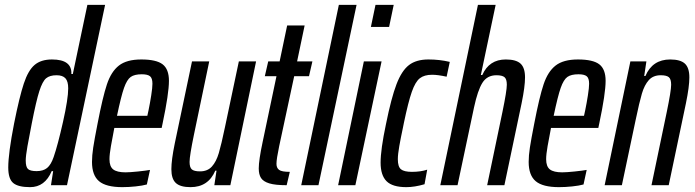

<svg xmlns="http://www.w3.org/2000/svg" viewBox="-20 -763 2863 791"><path d="M14 -73Q14 -131 38 -254Q60 -364 78 -418.5Q96 -473 122.5 -495.5Q149 -518 194 -518Q277 -518 274 -458H280L340 -743H413L256 0H190L199 -58H193Q165 8 104 8Q55 8 34.5 -9Q14 -26 14 -73ZM201 -116Q218 -165 239.5 -260.5Q261 -356 261 -399Q261 -428 249.5 -440.5Q238 -453 213 -453Q185 -453 170 -440.5Q155 -428 142 -387.5Q129 -347 111 -255Q100 -200 93 -160Q86 -120 86 -102Q86 -75 95.5 -66.5Q105 -58 131 -58Q158 -58 174 -71Q190 -84 201 -116Z M359 -96Q359 -122 364 -155Q369 -188 382 -254Q403 -363 420.5 -415.5Q438 -468 470 -493Q502 -518 562 -518Q624 -518 650 -498Q676 -478 676 -430Q676 -378 650 -255L646 -236H451Q443 -195 437 -161Q431 -127 431 -107Q431 -77 446.5 -65Q462 -53 497 -53Q515 -53 548.5 -56.5Q582 -60 598 -63L585 -3Q567 2 538.5 5Q510 8 484 8Q417 8 388 -16.5Q359 -41 359 -96ZM587 -286 592 -309Q598 -338 603 -370Q608 -402 608 -418Q608 -441 598 -449Q588 -457 564 -457Q534 -457 518.5 -446Q503 -435 491 -401Q479 -367 462 -286Z M686 -66Q686 -104 700 -172L771 -510H842L779 -208Q761 -121 761 -96Q761 -73 770.5 -65Q780 -57 804 -57Q835 -57 853 -77Q871 -97 881.5 -132.5Q892 -168 907 -240L964 -510H1035L929 0H863L872 -60H867Q838 8 765 8Q723 8 704.5 -9Q686 -26 686 -66Z M1046 -69Q1046 -103 1062 -178L1119 -449H1071L1085 -510H1132L1163 -658H1235L1204 -510H1267L1253 -449H1192L1130 -160Q1119 -108 1119 -88Q1119 -71 1130 -63Q1141 -55 1174 -55L1161 0Q1114 0 1089.5 -7.5Q1065 -15 1055.5 -29.5Q1046 -44 1046 -69Z M1221 0 1376 -743H1449L1292 0Z M1508 -652 1527 -743H1602L1583 -652ZM1373 0 1479 -510H1552L1444 0Z M1548 -93Q1548 -147 1570 -251Q1592 -360 1613.5 -416Q1635 -472 1665 -495Q1695 -518 1745 -518Q1791 -518 1833 -508L1820 -447Q1784 -455 1760 -455Q1728 -455 1709.5 -440.5Q1691 -426 1676.5 -384.5Q1662 -343 1644 -257L1640 -237Q1631 -195 1625 -161Q1619 -127 1619 -107Q1619 -76 1632 -65.5Q1645 -55 1677 -55Q1713 -55 1740 -64L1729 -4Q1688 8 1654 8Q1597 8 1572.5 -16.5Q1548 -41 1548 -93Z M1949 -743H2022L1961 -454H1967Q1995 -518 2064 -518Q2106 -518 2124.5 -501Q2143 -484 2143 -444Q2143 -406 2129 -338L2058 0H1987L2050 -302Q2068 -389 2068 -414Q2068 -437 2058.5 -445Q2049 -453 2025 -453Q1987 -453 1967.5 -422Q1948 -391 1933 -321L1865 0H1794Z M2158 -96Q2158 -122 2163 -155Q2168 -188 2181 -254Q2202 -363 2219.5 -415.5Q2237 -468 2269 -493Q2301 -518 2361 -518Q2423 -518 2449 -498Q2475 -478 2475 -430Q2475 -378 2449 -255L2445 -236H2250Q2242 -195 2236 -161Q2230 -127 2230 -107Q2230 -77 2245.5 -65Q2261 -53 2296 -53Q2314 -53 2347.5 -56.5Q2381 -60 2397 -63L2384 -3Q2366 2 2337.5 5Q2309 8 2283 8Q2216 8 2187 -16.5Q2158 -41 2158 -96ZM2386 -286 2391 -309Q2397 -338 2402 -370Q2407 -402 2407 -418Q2407 -441 2397 -449Q2387 -457 2363 -457Q2333 -457 2317.5 -446Q2302 -435 2290 -401Q2278 -367 2261 -286Z M2577 -510H2643L2634 -450H2639Q2668 -518 2741 -518Q2783 -518 2801.5 -501Q2820 -484 2820 -444Q2820 -406 2806 -338L2735 0H2664L2727 -302Q2745 -389 2745 -414Q2745 -437 2735.5 -445Q2726 -453 2702 -453Q2671 -453 2653 -433Q2635 -413 2624.5 -377.5Q2614 -342 2599 -270L2542 0H2471Z"/></svg>

Font: Saira Ultra Condensed Medium
Style: Italic
Weight: 500
Width: 1
Italic angle: -12°
Designer: Hector Gatti with collaboration of the Omnibus-Type team
Foundry: Omnibus-Type
Version: Version 1.001; ttfautohint (v1.8)